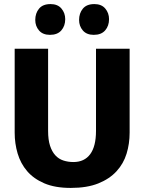

<svg xmlns="http://www.w3.org/2000/svg" viewBox="-20 -916 708 942"><path d="M216 -677V-274Q216 -230 225.5 -201Q235 -172 251.5 -154Q268 -136 291 -128.5Q314 -121 340 -121Q394 -121 422.5 -159.5Q451 -198 451 -274V-677H616V-265Q616 -211 601 -162Q586 -113 551.5 -75.5Q517 -38 462 -16Q407 6 327 6Q250 6 197.5 -16.5Q145 -39 113 -76.5Q81 -114 66.5 -163Q52 -212 52 -265V-677ZM225 -745Q190 -745 171.5 -766.5Q153 -788 153 -818Q153 -851 171.5 -873.5Q190 -896 228 -896Q263 -896 281.5 -874Q300 -852 300 -822Q300 -789 281 -767Q262 -745 225 -745ZM440 -745Q405 -745 386.5 -766.5Q368 -788 368 -818Q368 -851 386.5 -873.5Q405 -896 443 -896Q478 -896 496.5 -874Q515 -852 515 -822Q515 -789 496 -767Q477 -745 440 -745Z"/></svg>

Font: Amaranth
Style: Bold
Weight: 700
Designer: Gesine Todt
Foundry: Gesine Todt
Version: Version 1.001